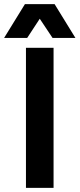

<svg xmlns="http://www.w3.org/2000/svg" viewBox="-81 -912 386 932"><path d="M45 0V-680H179V0ZM-61 -728 40 -892H184L285 -728H174L112 -821L51 -728Z"/></svg>

Font: TASA Orbiter Display
Style: Bold
Weight: 700
Designer: Weizhong Zhang
Version: Version 1.000;Glyphs 3.1.2 (3151)